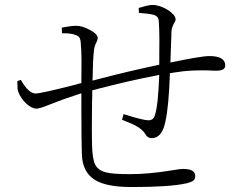

<svg xmlns="http://www.w3.org/2000/svg" viewBox="-20 -760 978 774"><path d="M512 -6C614 -6 687 -11 732 -21C759 -28 767 -34 767 -51C767 -70 750 -79 717 -79C710 -79 694 -77 671 -73C610 -63 555 -58 505 -58C459 -58 427 -60 408 -65C386 -70 371 -81 363 -98C356 -113 352 -139 351 -176C350 -199 350 -255 351 -344C352 -367 352 -385 352 -396C447 -421 537 -442 622 -458C619 -380 614 -326 605 -297C601 -282 592 -275 578 -275C565 -275 532 -283 478 -300L472 -277C474 -276 477 -275 480 -274C503 -265 519 -258 529 -252C546 -243 558 -232 565 -221C571 -209 580 -203 591 -203C620 -203 638 -226 647 -271C656 -312 662 -376 665 -465C676 -467 693 -469 714 -472C718 -473 721 -473 722 -473C751 -476 784 -477 822 -476C836 -475 846 -475 853 -475C876 -475 888 -482 888 -496C888 -521 867 -534 824 -534C801 -534 749 -525 667 -508C668 -530 669 -560 670 -597C671 -612 671 -622 671 -628C671 -642 675 -655 682 -667C686 -673 688 -678 688 -682C688 -706 635 -740 595 -740C585 -740 569 -737 547 -730C544 -729 541 -729 539 -728L540 -708C567 -706 585 -704 596 -701C611 -698 619 -690 620 -675C623 -640 623 -582 622 -499C545 -483 455 -462 353 -435C354 -494 356 -532 358 -549C359 -564 362 -578 369 -590C372 -597 374 -602 374 -606C374 -617 363 -629 341 -640C321 -651 303 -656 287 -656C274 -656 257 -654 237 -650C234 -649 231 -649 229 -649L230 -626C255 -626 273 -624 284 -619C300 -614 305 -607 306 -580C309 -550 309 -498 308 -425C302 -424 292 -421 278 -417C187 -394 136 -383 124 -383C105 -383 85 -401 64 -438L50 -433C50 -432 50 -429 50 -426C50 -407 51 -395 54 -389C67 -354 102 -322 127 -322C135 -322 152 -327 179 -338C224 -356 267 -371 308 -384C308 -371 308 -352 308 -327C308 -231 309 -169 310 -140C311 -90 329 -55 364 -34C395 -15 444 -6 512 -6Z"/></svg>

Font: AllPunType Light
Style: Regular
Weight: 300
Version: 1.0